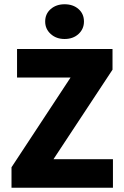

<svg xmlns="http://www.w3.org/2000/svg" viewBox="-20 -881 582 901"><path d="M34 0V-96L311 -517H60V-651H508V-554L231 -134H510V0ZM283 -698Q244 -698 218 -721.5Q192 -745 192 -780Q192 -816 218 -838.5Q244 -861 283 -861Q323 -861 348.5 -838.5Q374 -816 374 -780Q374 -745 348.5 -721.5Q323 -698 283 -698Z"/></svg>

Font: Source Sans 3 ExtraBold
Style: Regular
Weight: 800
Designer: Paul D. Hunt
Foundry: Adobe
Version: Version 3.052;hotconv 1.1.0;makeotfexe 2.6.0